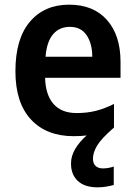

<svg xmlns="http://www.w3.org/2000/svg" viewBox="-20 -573 578 822"><path d="M378 106Q378 127 389.5 137.5Q401 148 420 148Q434 148 446.5 145.5Q459 143 467 140V219Q452 223 435 226Q418 229 397 229Q343 229 313.5 202Q284 175 284 127Q284 95 302 64.5Q320 34 351 7Q325 10 295 10Q179 10 112.5 -61.5Q46 -133 46 -268Q46 -407 108 -480Q170 -553 276 -553Q380 -553 438 -487.5Q496 -422 496 -308V-240H173Q175 -167 209 -128Q243 -89 308 -89Q353 -89 390.5 -98.5Q428 -108 468 -128V-27Q414 20 396 50Q378 80 378 106ZM279 -458Q234 -458 207 -426Q180 -394 175 -330H375Q375 -386 351 -422Q327 -458 279 -458Z"/></svg>

Font: Noto Sans Bengali SemiCondensed SemiBold
Style: Regular
Weight: 600
Width: 4
Designer: Joana Ranito - Universal Thirst; Jelle Bosma - Monotype Design Team
Foundry: Universal Thirst ehf.
Version: Version 3.000; ttfautohint (v1.8.4.7-5d5b)